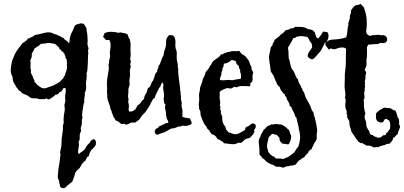

<svg xmlns="http://www.w3.org/2000/svg" viewBox="-20 -732 2091 994"><path d="M315.4 -168 313.5 -189.5Q319.3 -205.1 317.9 -216.3Q316.4 -227.5 317.4 -237.8Q318.4 -248 320.3 -258.8Q322.3 -269.5 317.4 -277.3Q314.5 -276.4 311 -275.9Q307.6 -275.4 305.7 -272.5Q303.7 -264.6 300.8 -263.2Q297.9 -261.7 296.9 -256.8Q289.1 -257.8 286.1 -252Q283.2 -246.1 278.3 -244.1Q275.4 -244.1 273.4 -242.2Q271.5 -240.2 267.6 -242.2Q257.8 -230.5 234.4 -217.8Q228.5 -216.8 226.1 -219.2Q223.6 -221.7 220.7 -223.6Q214.8 -218.8 209 -218.8H195.3Q183.6 -217.8 181.2 -219.2Q178.7 -220.7 172.9 -222.2Q167 -223.6 158.2 -222.7Q139.6 -222.7 131.8 -230.5Q124 -238.3 111.8 -242.2Q99.6 -246.1 95.2 -249.5Q90.8 -252.9 86.9 -257.8Q83 -262.7 77.1 -263.7Q74.2 -272.5 65.4 -279.3Q60.5 -290 54.7 -298.3Q48.8 -306.6 46.9 -315.9Q44.9 -325.2 45.4 -329.1Q45.9 -333 43 -337.9Q33.2 -355.5 36.6 -383.8Q40 -412.1 46.4 -426.8Q52.7 -441.4 55.7 -448.7Q58.6 -456.1 62.5 -461.9Q66.4 -467.8 69.3 -472.7Q72.3 -477.5 76.2 -481.9Q80.1 -486.3 83.5 -491.2Q86.9 -496.1 88.9 -498.5Q90.8 -501 94.7 -506.3Q98.6 -511.7 101.1 -511.7Q103.5 -511.7 108.4 -516.1Q113.3 -520.5 117.7 -523.4Q122.1 -526.4 124 -533.2Q129.9 -532.2 133.8 -535.2Q137.7 -538.1 147 -541.5Q156.2 -544.9 159.2 -550.8Q171.9 -551.8 185.5 -555.7Q199.2 -559.6 211.9 -562.5Q244.1 -569.3 261.7 -554.7Q268.6 -555.7 273.9 -552.2Q279.3 -548.8 287.6 -545.9Q295.9 -543 300.8 -538.1Q311.5 -535.2 311 -533.2Q310.5 -531.2 311.5 -530.3Q330.1 -518.6 336.9 -507.8Q340.8 -513.7 340.3 -522.5Q339.8 -531.2 344.2 -545.4Q348.6 -559.6 353 -566.4Q357.4 -573.2 361.8 -585.9Q366.2 -598.6 370.6 -602.1Q375 -605.5 383.8 -607.4Q392.6 -609.4 397.5 -610.8Q402.3 -612.3 406.2 -609.9Q410.2 -607.4 414.1 -609.4Q417 -602.5 421.4 -596.7Q425.8 -590.8 427.2 -585.9Q428.7 -581.1 428.2 -577.6Q427.7 -574.2 429.7 -567.4Q431.6 -560.5 432.6 -545.9Q434.6 -514.6 433.1 -508.3Q431.6 -502 434.6 -494.6Q437.5 -487.3 438.5 -482.4L435.5 -467.8L437.5 -455.1Q435.5 -451.2 435.5 -445.3V-431.6L434.6 -406.2Q433.6 -390.6 433.1 -376.5Q432.6 -362.3 427.7 -351.6Q430.7 -340.8 427.2 -320.8Q423.8 -300.8 425.8 -284.2Q427.7 -267.6 418.9 -252Q420.9 -242.2 417.5 -228Q414.1 -213.9 417 -203.1Q413.1 -198.2 412.1 -189.5Q411.1 -180.7 409.2 -170.4Q407.2 -160.2 406.2 -152.3Q405.3 -144.5 405.3 -135.7Q405.3 -127 407.2 -122.1Q403.3 -114.3 403.8 -104.5Q404.3 -94.7 403.3 -88.4Q402.3 -82 400.9 -78.6Q399.4 -75.2 398.4 -71.3Q397.5 -67.4 398.4 -62.5Q401.4 -54.7 397 -47.4Q392.6 -40 392.6 -30.3V-17.6Q393.6 -7.8 386.7 2.9Q390.6 17.6 386.7 33.7Q382.8 49.8 384.8 61.5Q389.6 66.4 391.6 63Q393.6 59.6 406.7 51.3Q419.9 43 425.8 28.3Q438.5 9.8 442.4 9.8Q443.4 9.8 446.3 4.4Q449.2 -1 449.2 -2Q449.2 -2.9 455.6 -7.3Q461.9 -11.7 467.8 -10.7Q473.6 -9.8 476.1 1Q478.5 11.7 473.6 22.5Q460 40 453.1 43Q451.2 48.8 447.8 52.7Q444.3 56.6 442.4 66.9Q440.4 77.1 436 78.6Q431.6 80.1 429.7 83.5Q427.7 86.9 425.8 91.8Q423.8 96.7 420.9 101.6Q417 101.6 414.6 105.5Q412.1 109.4 408.7 111.8Q405.3 114.3 401.9 121.1Q398.4 127.9 395 133.8Q391.6 139.6 385.3 144.5Q378.9 149.4 375 154.3L368.2 165Q367.2 167 367.2 170.4Q367.2 173.8 365.7 178.2Q364.3 182.6 360.8 190.4Q357.4 198.2 355.5 206.1Q350.6 210.9 345.7 215.8Q337.9 219.7 337.9 221.2Q337.9 222.7 333 225.1Q328.1 227.5 323.7 233.9Q319.3 240.2 310.5 242.2Q301.8 244.1 292 235.4Q290 232.4 290 227.5Q290 222.7 287.6 216.8Q285.2 210.9 286.1 209.5Q287.1 208 285.6 203.6Q284.2 199.2 281.2 193.8Q278.3 188.5 279.3 177.7L283.2 136.7Q287.1 121.1 287.1 117.2L293 68.4L291 55.7Q292 49.8 297.9 25.4V13.7Q299.8 2 298.8 1Q296.9 -1 305.7 -60.5V-80.1L309.6 -95.7Q310.5 -98.6 309.6 -103Q308.6 -107.4 309.1 -111.8Q309.6 -116.2 310.1 -126.5Q310.5 -136.7 313 -147.9Q315.4 -159.2 315.4 -168ZM327.1 -376 326.2 -390.6V-399.4Q326.2 -403.3 328.1 -407.2Q324.2 -410.2 325.7 -416.5Q327.1 -422.9 322.8 -427.2Q318.4 -431.6 318.8 -436.5Q319.3 -441.4 316.4 -444.3Q313.5 -447.3 315.4 -452.1Q307.6 -457 307.6 -463.9Q298.8 -464.8 296.9 -470.7Q294.9 -476.6 287.1 -477.5Q288.1 -482.4 286.6 -484.4Q285.2 -486.3 284.2 -488.3Q279.3 -490.2 274.9 -495.6Q270.5 -501 265.6 -503.4Q260.7 -505.9 253.4 -506.8Q246.1 -507.8 238.3 -509.3Q230.5 -510.7 225.1 -509.3Q219.7 -507.8 213.4 -506.8Q207 -505.9 201.2 -505.9Q195.3 -505.9 190.4 -503.9Q180.7 -496.1 176.8 -492.2Q167 -488.3 165 -484.9Q163.1 -481.4 158.2 -481.4Q156.2 -472.7 151.4 -465.8Q146.5 -459 144.5 -453.1V-440.4Q142.6 -430.7 138.7 -424.3Q134.8 -418 138.7 -411.1Q138.7 -396.5 137.7 -386.2Q136.7 -376 141.6 -368.2Q138.7 -367.2 139.6 -362.8Q140.6 -358.4 139.6 -355.5Q149.4 -337.9 151.4 -330.6Q153.3 -323.2 156.7 -318.8Q160.2 -314.5 158.2 -307.6Q164.1 -304.7 168.9 -297.4Q173.8 -290 179.7 -288.1Q203.1 -266.6 226.6 -279.3Q231.4 -281.2 242.7 -284.7Q253.9 -288.1 258.3 -290.5Q262.7 -293 269 -296.4Q275.4 -299.8 275.9 -300.3Q276.4 -300.8 282.7 -303.7Q289.1 -306.6 293.9 -313Q298.8 -319.3 301.8 -321.3Q304.7 -323.2 306.6 -325.2Q311.5 -337.9 313.5 -339.4Q315.4 -340.8 317.4 -342.8Q316.4 -348.6 318.8 -353.5Q321.3 -358.4 323.2 -363.3Q324.2 -373 325.7 -374Q327.1 -375 327.1 -376Z M645.5 -216.8 643.6 -204.1Q649.4 -185.5 646.5 -172.9Q643.6 -160.2 651.4 -153.3Q656.2 -155.3 660.2 -155.3Q664.1 -155.3 667.5 -156.7Q670.9 -158.2 673.8 -161.6Q676.8 -165 680.7 -165Q682.6 -170.9 686 -175.3Q689.5 -179.7 691.4 -186.5Q703.1 -191.4 709.5 -202.1Q715.8 -212.9 725.6 -219.7Q726.6 -233.4 733.9 -244.6Q741.2 -255.9 742.2 -263.2Q743.2 -270.5 745.1 -273.9Q747.1 -277.3 751 -279.3Q754.9 -281.2 756.8 -284.2Q762.7 -297.9 765.1 -303.7Q767.6 -309.6 772.5 -315.4Q779.3 -332 782.2 -343.3Q785.2 -354.5 793.9 -360.4Q793 -366.2 794.9 -370.6Q796.9 -375 799.3 -381.8Q801.8 -388.7 801.8 -390.6Q801.8 -392.6 807.6 -399.4L818.4 -429.7L826.2 -445.3Q828.1 -449.2 828.1 -455.1Q829.1 -465.8 835 -480.5Q840.8 -495.1 839.8 -513.7Q838.9 -532.2 853.5 -548.8Q860.4 -550.8 863.8 -550.3Q867.2 -549.8 875 -548.8L882.8 -541Q889.6 -526.4 888.2 -510.3Q886.7 -494.1 889.2 -483.4Q891.6 -472.7 892.6 -472.2Q893.6 -471.7 894.5 -464.8Q895.5 -458 895 -444.8Q894.5 -431.6 895.5 -422.9Q896.5 -414.1 898.4 -409.2Q901.4 -396.5 900.4 -391.1Q899.4 -385.7 903.3 -373Q900.4 -364.3 906.7 -318.8Q913.1 -273.4 912.6 -270Q912.1 -266.6 914.1 -259.3Q916 -252 915 -249.5Q914.1 -247.1 916 -238.8Q918 -230.5 917 -225.6Q916 -220.7 917 -217.8Q918 -214.8 920.9 -200.2L919.9 -183.6Q920.9 -174.8 923.3 -167.5Q925.8 -160.2 924.8 -149.4L923.8 -127.9Q931.6 -123 942.4 -122.1Q953.1 -121.1 963.9 -118.2Q965.8 -111.3 969.2 -106Q972.7 -100.6 971.7 -89.8Q945.3 -75.2 926.8 -82L915 -77.1Q907.2 -79.1 899.4 -75.2Q891.6 -71.3 885.3 -69.3Q878.9 -67.4 874 -67.4Q869.1 -67.4 863.3 -64.9Q857.4 -62.5 849.1 -57.1Q840.8 -51.8 830.6 -47.4Q820.3 -43 816.4 -42.5Q812.5 -42 801.3 -36.6Q790 -31.2 784.2 -41Q778.3 -50.8 783.7 -59.6Q789.1 -68.4 796.9 -69.3Q800.8 -76.2 807.6 -80.1Q817.4 -82 818.4 -84Q819.3 -85.9 825.2 -87.4Q831.1 -88.9 832 -90.3Q833 -91.8 835.9 -93.3Q838.9 -94.7 843.8 -94.7Q856.4 -94.7 849.1 -107.4Q841.8 -120.1 842.8 -121.6Q843.8 -123 841.3 -128.9Q838.9 -134.8 839.4 -140.6Q839.8 -146.5 838.4 -154.3Q836.9 -162.1 835 -169.4Q833 -176.8 835.4 -184.1Q837.9 -191.4 834 -193.8Q830.1 -196.3 830.1 -199.2L827.1 -218.8L829.1 -232.4Q830.1 -242.2 828.1 -252.4Q826.2 -262.7 825.2 -270.5Q824.2 -278.3 825.2 -283.2Q828.1 -297.9 820.3 -305.7Q815.4 -299.8 812.5 -290.5Q809.6 -281.2 802.7 -275.4Q794.9 -255.9 789.6 -247.6Q784.2 -239.3 781.2 -225.6Q771.5 -220.7 769.5 -213.9Q767.6 -207 760.7 -200.2Q760.7 -194.3 753.9 -184.1Q747.1 -173.8 740.7 -163.1Q734.4 -152.3 724.6 -143.6Q714.8 -134.8 710 -126Q704.1 -119.1 704.6 -118.2Q705.1 -117.2 699.2 -111.3L678.7 -96.7Q665 -99.6 656.2 -95.7Q647.5 -91.8 640.1 -88.4Q632.8 -85 630.4 -87.9Q627.9 -90.8 623.5 -91.3Q619.1 -91.8 615.7 -90.3Q612.3 -88.9 608.4 -90.3Q604.5 -91.8 601.6 -95.2Q598.6 -98.6 594.2 -101.6Q589.8 -104.5 585.9 -106Q582 -107.4 578.1 -109.4Q576.2 -113.3 574.2 -116.2Q572.3 -119.1 570.3 -124Q565.4 -129.9 565.4 -132.8Q565.4 -135.7 558.6 -149.4Q558.6 -157.2 554.2 -164.1Q549.8 -170.9 550.8 -173.8Q551.8 -176.8 543.5 -198.2Q535.2 -219.7 535.2 -228.5V-242.2Q533.2 -252.9 534.2 -265.1Q535.2 -277.3 533.7 -289.1Q532.2 -300.8 535.6 -326.7Q539.1 -352.5 541 -360.4L543.9 -377.9Q543.9 -383.8 542.5 -389.6Q541 -395.5 543.5 -402.8Q545.9 -410.2 544.9 -413.1Q543.9 -416 544.9 -419.4Q545.9 -422.9 547.4 -427.2Q548.8 -431.6 549.8 -436Q550.8 -440.4 549.8 -444.3Q548.8 -448.2 548.8 -458Q548.8 -467.8 551.3 -479.5Q553.7 -491.2 551.8 -505.9Q553.7 -508.8 551.3 -511.7Q548.8 -514.6 548.8 -519.5Q545.9 -526.4 540.5 -525.4Q535.2 -524.4 528.3 -524.4Q526.4 -529.3 521.5 -533.2Q516.6 -537.1 514.6 -540Q512.7 -543 517.1 -549.3Q521.5 -555.7 519.5 -559.6Q541 -571.3 576.2 -565.4Q581.1 -566.4 586.9 -563.5Q592.8 -560.5 597.7 -563Q602.5 -565.4 610.4 -563Q618.2 -560.5 623 -560.5Q627.9 -560.5 631.8 -557.6Q635.7 -554.7 640.6 -553.7Q645.5 -541 647 -535.6Q648.4 -530.3 653.3 -528.3Q650.4 -524.4 652.3 -523.4Q654.3 -522.5 654.3 -517.6L656.2 -503.9L655.3 -472.7Q657.2 -452.1 656.2 -443.4L654.3 -427.7Q654.3 -420.9 656.2 -418Q660.2 -411.1 653.3 -400.4Q658.2 -391.6 655.8 -382.8Q653.3 -374 652.3 -364.3L653.3 -343.8L649.4 -310.5L651.4 -294.9Q649.4 -285.2 646.5 -277.8Q643.6 -270.5 644.5 -264.6Q645.5 -258.8 644.5 -251L642.6 -233.4Z M1291 -358.4Q1285.2 -336.9 1288.1 -324.2Q1287.1 -310.5 1283.7 -307.6Q1280.3 -304.7 1275.4 -299.8Q1275.4 -295.9 1275.9 -291.5Q1276.4 -287.1 1273.4 -285.2Q1254.9 -286.1 1236.8 -286.6Q1218.8 -287.1 1206.1 -280.3Q1201.2 -279.3 1199.2 -280.8Q1197.3 -282.2 1194.3 -283.2Q1189.5 -281.2 1182.1 -276.4Q1174.8 -271.5 1168 -274.4Q1161.1 -277.3 1153.3 -275.4Q1125 -265.6 1117.2 -255.9Q1118.2 -245.1 1117.2 -234.9Q1116.2 -224.6 1118.2 -215.8L1120.1 -203.1Q1121.1 -199.2 1119.6 -196.3Q1118.2 -193.4 1118.2 -189Q1118.2 -184.6 1120.6 -179.2Q1123 -173.8 1119.1 -168.9Q1121.1 -164.1 1123 -159.2Q1125 -154.3 1123 -146.5Q1124 -141.6 1126 -139.2Q1127.9 -136.7 1129.4 -131.8Q1130.9 -127 1130.4 -119.6Q1129.9 -112.3 1131.3 -107.4Q1132.8 -102.5 1134.3 -96.2Q1135.7 -89.8 1143.6 -80.1Q1151.4 -70.3 1148.4 -64.5Q1153.3 -59.6 1156.7 -54.7Q1160.2 -49.8 1165 -45.9Q1173.8 -44.9 1181.2 -41Q1188.5 -37.1 1199.7 -37.1Q1210.9 -37.1 1226.1 -46.4Q1241.2 -55.7 1246.1 -57.6Q1249 -59.6 1249.5 -64.9Q1250 -70.3 1252.9 -72.8Q1255.9 -75.2 1258.3 -75.7Q1260.7 -76.2 1265.1 -78.6Q1269.5 -81.1 1273.4 -84.5Q1277.3 -87.9 1284.2 -91.8Q1291 -95.7 1302.7 -86.9Q1305.7 -75.2 1302.7 -70.3Q1299.8 -65.4 1296.9 -60.5Q1293.9 -55.7 1295.9 -54.2Q1297.9 -52.7 1296.9 -47.9Q1291 -42 1291 -35.2Q1285.2 -33.2 1282.2 -27.8Q1279.3 -22.5 1273.4 -19Q1267.6 -15.6 1262.2 -15.1Q1256.8 -14.6 1250.5 -11.2Q1244.1 -7.8 1240.2 -2.4Q1236.3 2.9 1227.5 7.8Q1222.7 6.8 1213.9 6.8Q1197.3 16.6 1179.2 14.2Q1161.1 11.7 1140.6 9.8Q1125 -5.9 1105.5 -12.7Q1097.7 -32.2 1074.2 -38.1Q1074.2 -43.9 1069.8 -45.9Q1065.4 -47.9 1065.4 -55.7Q1060.5 -56.6 1059.1 -60.5Q1057.6 -64.5 1052.7 -66.4Q1051.8 -69.3 1050.3 -70.8Q1048.8 -72.3 1049.8 -77.1Q1044.9 -79.1 1042.5 -83.5Q1040 -87.9 1036.1 -92.8Q1029.3 -106.4 1027.8 -111.3Q1026.4 -116.2 1021.5 -127.9Q1016.6 -139.6 1017.6 -154.3L1009.8 -170.9Q1011.7 -175.8 1010.3 -181.2Q1008.8 -186.5 1008.8 -192.4L1010.7 -207Q1011.7 -217.8 1010.7 -230Q1009.8 -242.2 1011.7 -252L1014.6 -263.7Q1015.6 -267.6 1015.1 -271Q1014.6 -274.4 1017.1 -281.7Q1019.5 -289.1 1023.4 -298.8Q1027.3 -308.6 1027.8 -312.5Q1028.3 -316.4 1030.3 -322.3Q1032.2 -328.1 1035.2 -333Q1038.1 -337.9 1040.5 -343.3Q1043 -348.6 1043 -353Q1043 -357.4 1047.4 -361.8Q1051.8 -366.2 1053.7 -369.1Q1055.7 -372.1 1058.1 -375Q1060.5 -377.9 1062.5 -380.9Q1064.5 -389.6 1070.8 -395Q1077.1 -400.4 1076.2 -408.2Q1081.1 -408.2 1082 -412.1Q1083 -416 1089.8 -420.4Q1096.7 -424.8 1098.6 -426.8Q1100.6 -428.7 1109.9 -434.6Q1119.1 -440.4 1124 -452.1Q1128.9 -448.2 1130.4 -449.7Q1131.8 -451.2 1136.7 -454.1Q1141.6 -457 1144.5 -457Q1147.5 -457 1152.8 -460.4Q1158.2 -463.9 1162.6 -462.9Q1167 -461.9 1170.9 -464.8Q1184.6 -468.8 1195.3 -467.3Q1206.1 -465.8 1216.8 -468.8Q1221.7 -466.8 1224.1 -461.9Q1226.6 -457 1230 -454.1Q1233.4 -451.2 1236.3 -450.2Q1239.3 -449.2 1244.1 -445.3Q1249 -441.4 1251 -439.9Q1252.9 -438.5 1254.9 -435.1Q1256.8 -431.6 1260.3 -428.2Q1263.7 -424.8 1267.1 -418.9Q1270.5 -413.1 1273.4 -403.3Q1276.4 -393.6 1282.2 -384.8Q1280.3 -377 1283.2 -373Q1284.2 -368.2 1286.6 -365.2Q1289.1 -362.3 1291 -358.4ZM1182.6 -316.4 1195.3 -319.3Q1203.1 -321.3 1211.4 -321.8Q1219.7 -322.3 1227.5 -325.2Q1229.5 -347.7 1222.7 -361.3Q1225.6 -368.2 1220.7 -374.5Q1215.8 -380.9 1216.8 -389.6Q1206.1 -400.4 1204.1 -401.4Q1204.1 -407.2 1202.1 -410.2Q1200.2 -413.1 1198.2 -417Q1193.4 -418.9 1188.5 -419.4Q1183.6 -419.9 1180.7 -422.9Q1162.1 -404.3 1138.7 -402.3Q1139.6 -389.6 1131.8 -378.9Q1130.9 -375 1130.9 -371.1V-365.2Q1126 -361.3 1126.5 -353Q1127 -344.7 1122.1 -335.4Q1117.2 -326.2 1119.1 -317.4Q1132.8 -315.4 1144.5 -316.9Q1156.2 -318.4 1167 -318.4Z M1406.2 -315.4 1399.4 -332Q1399.4 -335 1397 -338.4Q1394.5 -341.8 1392.1 -346.2Q1389.6 -350.6 1387.2 -354Q1384.8 -357.4 1382.8 -360.4Q1379.9 -372.1 1379.9 -377.4Q1379.9 -382.8 1375.5 -407.7Q1371.1 -432.6 1374 -447.8Q1377 -462.9 1378.4 -468.8Q1379.9 -474.6 1380.4 -479Q1380.9 -483.4 1381.8 -486.3Q1382.8 -489.3 1385.7 -491.7Q1388.7 -494.1 1390.1 -496.6Q1391.6 -499 1391.1 -502Q1390.6 -504.9 1395 -510.7Q1399.4 -516.6 1400.4 -522Q1401.4 -527.3 1414.6 -535.6Q1427.7 -543.9 1434.6 -554.7Q1441.4 -556.6 1448.7 -564.5Q1456.1 -572.3 1460.9 -577.1Q1471.7 -576.2 1480.5 -582Q1489.3 -587.9 1497.1 -585L1508.8 -593.8Q1512.7 -592.8 1531.7 -592.8Q1550.8 -592.8 1560.5 -588.9Q1565.4 -584 1568.8 -584.5Q1572.3 -585 1574.2 -580.1Q1580.1 -582 1586.9 -579.6Q1593.8 -577.1 1599.6 -575.2L1610.4 -563.5Q1613.3 -547.9 1618.2 -539.6Q1623 -531.2 1627.9 -534.2Q1634.8 -539.1 1645.5 -556.6L1652.3 -568.4Q1657.2 -568.4 1663.1 -567.4Q1668.9 -566.4 1674.8 -565.4Q1684.6 -553.7 1678.7 -532.7Q1672.9 -511.7 1660.2 -509.8Q1658.2 -506.8 1658.7 -504.9Q1659.2 -502.9 1657.7 -500.5Q1656.2 -498 1653.8 -494.1Q1651.4 -490.2 1646.5 -479.5Q1641.6 -468.8 1635.3 -462.4Q1628.9 -456.1 1618.7 -443.8Q1608.4 -431.6 1600.6 -425.8Q1592.8 -423.8 1584.5 -428.7Q1576.2 -433.6 1572.3 -441.4Q1574.2 -455.1 1579.1 -461.9Q1584 -468.8 1589.8 -476.6L1596.7 -488.3Q1595.7 -488.3 1595.2 -495.6Q1594.7 -502.9 1591.8 -508.8Q1587.9 -512.7 1587.4 -514.6Q1586.9 -516.6 1584 -518.6Q1581.1 -527.3 1578.1 -530.8Q1575.2 -534.2 1573.2 -539.1Q1569.3 -540 1568.4 -541Q1567.4 -542 1566.4 -542H1563.5Q1562.5 -542 1558.6 -543L1545.9 -544.9Q1542 -543.9 1535.2 -544.9Q1528.3 -545.9 1526.4 -543Q1514.6 -543.9 1511.7 -539.1Q1508.8 -534.2 1497.1 -534.2Q1495.1 -526.4 1491.7 -521Q1488.3 -515.6 1483.9 -506.8Q1479.5 -498 1474.6 -492.2Q1469.7 -486.3 1471.7 -478Q1473.6 -469.7 1473.6 -456.1Q1472.7 -431.6 1477.5 -423.8Q1480.5 -415 1480.5 -411.1Q1480.5 -407.2 1482.4 -401.4Q1484.4 -395.5 1486.3 -386.7Q1488.3 -377.9 1495.6 -369.1Q1502.9 -360.4 1504.9 -353.5Q1506.8 -346.7 1509.8 -341.3Q1512.7 -335.9 1514.2 -331.5Q1515.6 -327.1 1518.1 -325.2Q1520.5 -323.2 1522.5 -321.3Q1523.4 -308.6 1537.1 -287.1Q1538.1 -281.2 1541 -276.4Q1546.9 -270.5 1545.9 -267.6Q1543.9 -264.6 1552.7 -255.9Q1557.6 -246.1 1557.6 -242.2Q1559.6 -231.4 1568.4 -216.8Q1577.1 -202.1 1580.1 -195.8Q1583 -189.5 1584.5 -187Q1585.9 -184.6 1587.9 -180.2Q1589.8 -175.8 1591.3 -169.9Q1592.8 -164.1 1596.7 -158.2Q1604.5 -148.4 1604 -143.6Q1603.5 -138.7 1607.4 -129.4Q1611.3 -120.1 1612.3 -112.3Q1613.3 -104.5 1614.7 -100.6Q1616.2 -96.7 1617.2 -91.3Q1618.2 -85.9 1619.1 -78.1Q1620.1 -70.3 1621.6 -64Q1623 -57.6 1620.6 -44.9Q1618.2 -32.2 1619.6 -22Q1621.1 -11.7 1615.7 -4.4Q1610.4 2.9 1603.5 15.6Q1601.6 22.5 1598.1 27.8Q1594.7 33.2 1592.8 41Q1587.9 41 1585.4 44.9Q1583 48.8 1578.1 49.8Q1578.1 54.7 1575.7 57.6Q1573.2 60.5 1571.3 63.5Q1559.6 72.3 1554.7 83Q1546.9 84 1541 89.8Q1535.2 95.7 1529.8 98.1Q1524.4 100.6 1520 107.4Q1515.6 114.3 1511.7 119.1Q1498 125 1492.2 125H1484.4Q1481.4 125 1478.5 127Q1475.6 128.9 1472.7 128.4Q1469.7 127.9 1465.3 128.9Q1460.9 129.9 1457.5 131.8Q1454.1 133.8 1448.2 135.3Q1442.4 136.7 1437 133.8Q1431.6 130.9 1422.9 130.9L1412.1 131.8Q1400.4 127 1395.5 122.1Q1381.8 119.1 1369.1 111.3Q1356.4 103.5 1351.1 96.2Q1345.7 88.9 1337.9 86.9Q1335 78.1 1323.2 68.4V40Q1321.3 18.6 1319.8 8.3Q1318.4 -2 1320.3 -8.8Q1322.3 -15.6 1323.7 -17.1Q1325.2 -18.6 1327.1 -22.5Q1329.1 -26.4 1329.6 -30.3Q1330.1 -34.2 1332.5 -38.1Q1335 -42 1338.9 -47.9Q1342.8 -53.7 1344.7 -60.5Q1352.5 -64.5 1357.4 -71.3Q1362.3 -78.1 1370.1 -82Q1377 -82 1379.4 -84.5Q1381.8 -86.9 1385.7 -88.9Q1391.6 -85.9 1397.5 -88.4Q1403.3 -90.8 1413.6 -89.4Q1423.8 -87.9 1429.7 -87.9Q1435.5 -87.9 1440.4 -85.9Q1452.1 -78.1 1454.1 -77.6Q1456.1 -77.1 1459.5 -73.2Q1462.9 -69.3 1467.8 -65.9Q1472.7 -62.5 1476.6 -58.6Q1477.5 -53.7 1479.5 -49.8Q1481.4 -45.9 1481.4 -41Q1494.1 -25.4 1479.5 5.9Q1476.6 12.7 1472.7 15.6Q1448.2 12.7 1439.5 10.7Q1436.5 5.9 1431.2 0Q1425.8 -5.9 1427.7 -15.6Q1423.8 -22.5 1419.4 -26.4Q1415 -30.3 1411.1 -35.2Q1406.2 -33.2 1399.9 -36.6Q1393.6 -40 1387.7 -39.1Q1383.8 -33.2 1379.4 -29.8Q1375 -26.4 1371.1 -21.5L1368.2 -7.8Q1360.4 19.5 1363.3 34.2Q1368.2 45.9 1368.2 50.8Q1368.2 55.7 1371.1 57.6Q1374 59.6 1376.5 63.5Q1378.9 67.4 1380.9 69.3Q1385.7 71.3 1389.6 75.2Q1393.6 79.1 1400.4 79.1Q1405.3 88.9 1413.1 88.9H1432.6Q1440.4 89.8 1444.8 90.8Q1449.2 91.8 1456.5 86.9Q1463.9 82 1464.8 83Q1465.8 84 1470.7 81.1Q1475.6 78.1 1479.5 75.2Q1483.4 72.3 1492.2 65.9Q1501 59.6 1503.9 56.2Q1506.8 52.7 1507.8 50.3Q1508.8 47.9 1510.7 45.4Q1512.7 43 1514.6 39.1Q1516.6 35.2 1521.5 30.8Q1526.4 26.4 1530.8 3.4Q1535.2 -19.5 1533.7 -27.8Q1532.2 -36.1 1531.7 -43Q1531.2 -49.8 1528.3 -58.1Q1525.4 -66.4 1526.4 -68.4Q1527.3 -70.3 1526.4 -72.3L1515.6 -117.2Q1515.6 -121.1 1514.6 -123Q1506.8 -129.9 1506.8 -133.8Q1506.8 -137.7 1502.9 -146.5Q1499 -155.3 1495.6 -160.6Q1492.2 -166 1490.7 -171.4Q1489.3 -176.8 1485.8 -179.7Q1482.4 -182.6 1478.5 -186.5Q1479.5 -196.3 1471.7 -207Q1463.9 -217.8 1463.4 -224.6Q1462.9 -231.4 1458.5 -233.4Q1454.1 -235.4 1455.1 -243.2Q1447.3 -246.1 1443.4 -253.4Q1439.5 -260.7 1432.6 -265.6Q1433.6 -271.5 1430.7 -273.9Q1427.7 -276.4 1428.7 -281.2Q1418.9 -288.1 1415 -295.4Q1411.1 -302.7 1411.6 -304.2Q1412.1 -305.7 1409.2 -309.1Q1406.2 -312.5 1406.2 -315.4Z M1924.8 -550.8 1938.5 -551.8Q1945.3 -551.8 1952.1 -549.8Q1959 -547.9 1966.8 -550.8Q1978.5 -543.9 1981.4 -539.6Q1984.4 -535.2 1984.4 -524.4Q1980.5 -504.9 1949.2 -509.8Q1939.5 -505.9 1937.5 -504.4Q1935.5 -502.9 1923.3 -503.4Q1911.1 -503.9 1910.2 -502.9Q1909.2 -502 1899.4 -501.5Q1889.6 -501 1889.2 -502Q1888.7 -502.9 1883.8 -496.1Q1878.9 -489.3 1879.4 -484.9Q1879.9 -480.5 1879.9 -470.7V-449.2Q1879.9 -438.5 1877.9 -426.8Q1876 -415 1877 -412.1Q1877.9 -409.2 1877.4 -399.4Q1877 -389.6 1874 -384.3Q1871.1 -378.9 1869.1 -372.6Q1867.2 -366.2 1872.1 -363.8Q1877 -361.3 1875 -352.5L1872.1 -340.8Q1871.1 -336.9 1872.1 -333.5Q1873 -330.1 1872.1 -325.2L1868.2 -310.5Q1871.1 -303.7 1869.6 -299.8Q1868.2 -295.9 1869.6 -288.6Q1871.1 -281.2 1869.1 -279.3Q1867.2 -277.3 1868.2 -270Q1869.1 -262.7 1867.2 -258.8Q1865.2 -254.9 1865.2 -250L1867.2 -228.5Q1867.2 -221.7 1862.3 -213.9Q1865.2 -204.1 1864.3 -193.8Q1863.3 -183.6 1865.2 -173.8L1868.2 -156.2Q1869.1 -153.3 1870.6 -149.4Q1872.1 -145.5 1871.1 -141.6L1867.2 -129.9Q1867.2 -126 1869.1 -116.2Q1876 -102.5 1876 -92.8Q1876 -83 1877.9 -76.2Q1879.9 -69.3 1885.7 -61.5Q1891.6 -53.7 1893.1 -47.4Q1894.5 -41 1896.5 -38.1Q1905.3 -32.2 1906.2 -32.7Q1907.2 -33.2 1909.2 -33.2Q1917 -25.4 1921.9 -24.4Q1926.8 -23.4 1931.6 -20.5Q1936.5 -17.6 1945.3 -19.5Q1954.1 -21.5 1958.5 -27.3Q1962.9 -33.2 1973.6 -32.2Q1977.5 -35.2 1979 -39.6Q1980.5 -43.9 1984.4 -45.9Q2000 -62.5 2000 -72.3V-89.8Q2000 -96.7 1998 -100.1Q1996.1 -103.5 1994.1 -108.4Q1985.4 -111.3 1985.4 -113.8Q1985.4 -116.2 1980 -116.2Q1974.6 -116.2 1971.7 -114.3Q1967.8 -108.4 1965.3 -103Q1962.9 -97.7 1954.1 -97.7Q1945.3 -97.7 1934.6 -103.5Q1924.8 -116.2 1926.3 -126.5Q1927.7 -136.7 1925.8 -143.6Q1938.5 -160.2 1966.8 -173.8Q1974.6 -175.8 1979 -173.8Q1983.4 -171.9 1992.7 -172.4Q2002 -172.9 2009.8 -166.5Q2017.6 -160.2 2027.3 -159.2Q2033.2 -148.4 2035.6 -135.7Q2038.1 -123 2045.9 -113.3Q2044.9 -108.4 2046.4 -100.6Q2047.9 -92.8 2044.9 -89.8Q2053.7 -80.1 2049.3 -68.8Q2044.9 -57.6 2042 -50.8Q2039.1 -43.9 2039.1 -37.1Q2031.2 -33.2 2027.3 -26.9Q2023.4 -20.5 2014.6 -17.6Q2014.6 -6.8 2008.3 -1Q2002 4.9 1998 11.7Q1981.4 11.7 1972.7 18.6Q1946.3 23.4 1938.5 30.3Q1929.7 27.3 1918 32.2Q1891.6 17.6 1877.9 22.5Q1873 17.6 1866.7 15.6Q1860.4 13.7 1857.4 8.8Q1848.6 10.7 1845.2 7.3Q1841.8 3.9 1835 2Q1833 -2.9 1828.1 -8.3Q1823.2 -13.7 1819.8 -20Q1816.4 -26.4 1807.1 -38.6Q1797.9 -50.8 1797.9 -55.2Q1797.9 -59.6 1793 -72.8Q1788.1 -85.9 1788.1 -105.5Q1786.1 -109.4 1783.2 -113.3Q1780.3 -117.2 1778.3 -122.6Q1776.4 -127.9 1777.3 -134.3Q1778.3 -140.6 1773.4 -142.6Q1777.3 -152.3 1772.9 -161.1Q1768.6 -169.9 1767.6 -181.2Q1766.6 -192.4 1769 -204.1Q1771.5 -215.8 1765.6 -226.6Q1770.5 -236.3 1766.6 -258.3Q1762.7 -280.3 1764.2 -300.8Q1765.6 -321.3 1765.1 -335Q1764.6 -348.6 1766.6 -362.3Q1770.5 -389.6 1770.5 -409.2V-428.7L1771.5 -478.5Q1766.6 -486.3 1751.5 -486.3Q1736.3 -486.3 1721.7 -480Q1707 -473.6 1696.3 -480.5Q1689.5 -482.4 1687.5 -478Q1685.5 -473.6 1680.7 -477.5Q1664.1 -497.1 1664.1 -504.4Q1664.1 -511.7 1673.8 -517.1Q1683.6 -522.5 1685.5 -524.4Q1697.3 -527.3 1708 -527.3Q1752.9 -530.3 1772.5 -539.1Q1777.3 -553.7 1777.8 -565.9Q1778.3 -578.1 1779.8 -586.4Q1781.2 -594.7 1782.2 -597.2Q1783.2 -599.6 1783.7 -603Q1784.2 -606.4 1783.2 -609.4Q1782.2 -612.3 1785.6 -619.6Q1789.1 -627 1789.1 -631.8Q1793 -640.6 1791.5 -643.1Q1790 -645.5 1791 -649.9Q1792 -654.3 1795.4 -661.1Q1798.8 -668 1796.9 -677.7Q1807.6 -695.3 1819.3 -704.1Q1837.9 -706.1 1846.7 -711.9Q1856.4 -700.2 1862.3 -696.3Q1884.8 -643.6 1877 -579.1Q1877 -576.2 1876 -572.3Q1875 -568.4 1876.5 -563Q1877.9 -557.6 1883.3 -552.7Q1888.7 -547.9 1893.6 -546.9Q1898.4 -545.9 1901.4 -547.9Q1904.3 -549.8 1908.2 -549.8Z"/></svg>

Font: Mountains of Christmas
Style: Bold
Weight: 700
Designer: Crystal Kluge
Foundry: Font Diner, Inc DBA Tart Workshop
Version: Version 1.002